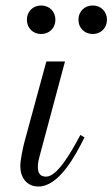

<svg xmlns="http://www.w3.org/2000/svg" viewBox="-20 -668 410 700"><path d="M266 -596C266 -566 288 -544 318 -544C348 -544 370 -566 370 -596C370 -626 348 -648 318 -648C288 -648 266 -626 266 -596ZM78 -596C78 -566 100 -544 130 -544C160 -544 182 -566 182 -596C182 -626 160 -648 130 -648C100 -648 78 -626 78 -596ZM54 -62C54 -23 76 12 120 12C196 12 256 -103 288 -167L273 -176C235 -104 187 -24 148 -24C121 -24 118 -44 118 -62C118 -74 122 -90 125 -101L217 -444H149L69 -150C65 -135 54 -86 54 -62Z"/></svg>

Font: Old Standard
Style: Italic
Weight: 400
Italic angle: -15.2°
Designer: Alexey Kryukov <alexios@thessalonica.org.ru>
Version: Version 2.0